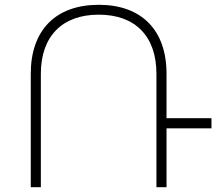

<svg xmlns="http://www.w3.org/2000/svg" viewBox="-20 -779 900 799"><path d="M860 -287H673V-472C673 -654 569 -759 391 -759C212 -759 108 -654 108 -472V0H150V-472C150 -628 239 -718 391 -718C543 -718 631 -628 631 -472V0H673V-245H860Z"/></svg>

Font: Montserrat arm ExtraLight
Style: Regular
Weight: 275
Designer: Julieta Ulanovsky
Foundry: Julieta Ulanovsky
Version: Version 6.000;PS 006.000;hotconv 1.0.88;makeotf.lib2.5.64775